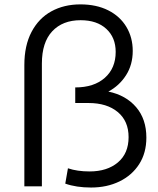

<svg xmlns="http://www.w3.org/2000/svg" viewBox="-20 -850 723 876"><path d="M647.8 -222.2Q647.8 -152.2 615 -101.1Q582.2 -50 525 -22.2Q467.8 5.6 395.6 5.6Q327.8 5.6 277.8 -12.2L290 -82.2Q332.2 -67.8 388.9 -67.8Q468.9 -67.8 517.8 -108.9Q566.7 -150 566.7 -224.4Q566.7 -297.8 517.2 -338.9Q467.8 -380 384.4 -380H323.3V-451.1Q408.9 -451.1 458.3 -495Q507.8 -538.9 507.8 -613.3Q507.8 -678.9 465 -718.3Q422.2 -757.8 347.8 -757.8Q265.6 -757.8 218.3 -707.2Q171.1 -656.7 171.1 -560V0H91.1V-553.3Q91.1 -642.2 123.9 -704.4Q156.7 -766.7 214.4 -798.3Q272.2 -830 346.7 -830Q420 -830 473.9 -802.8Q527.8 -775.6 556.7 -727.2Q585.6 -678.9 585.6 -617.8Q585.6 -554.4 555 -506.7Q524.4 -458.9 474.4 -432.2Q554.4 -415.6 601.1 -361.1Q647.8 -306.7 647.8 -222.2Z"/></svg>

Font: Paperlogy 4 Regular
Style: Regular
Weight: 400
Designer: redesigned by Lee Juim, glyphs from Gmarket Sans & Montserrat
Foundry: PT&
Version: Version 1.001